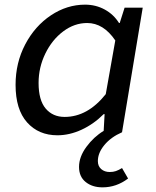

<svg xmlns="http://www.w3.org/2000/svg" viewBox="-20 -569 671 826"><path d="M320 149Q320 106 351.5 63Q383 20 426 -6L430 -78H426Q383 -35 331 -11Q279 13 227 13Q146 13 96.5 -42.5Q47 -98 47 -204Q47 -299 88.5 -378Q130 -457 199 -503Q268 -549 346 -549Q392 -549 430.5 -528Q469 -507 492 -470H495L516 -536H594L505 0Q457 21 429 55Q401 89 401 124Q401 146 415.5 158.5Q430 171 452 171Q467 171 478.5 167Q490 163 505 154L531 199Q481 237 421 237Q377 237 348.5 214Q320 191 320 149ZM435 -164 476 -395Q425 -470 355 -470Q300 -470 252 -434Q204 -398 175 -338.5Q146 -279 146 -212Q146 -138 176.5 -102Q207 -66 258 -66Q357 -66 435 -164Z"/></svg>

Font: Nebula Sans Medium
Style: Regular
Weight: 500
Italic angle: -9°
Designer: Paul D. Hunt for Adobe (as Source Sans)
Foundry: Nebula Entertainment & Broadcasting LLC
Version: Version 1.010